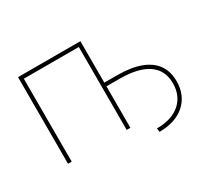

<svg xmlns="http://www.w3.org/2000/svg" viewBox="-127 -725 1095 1016"><g transform="rotate(-30 420.5 -216.5)"><path d="M583 95.7 580.1 73.2Q672.9 72.8 722.9 27.8Q772.9 -17.1 772.9 -91.8Q772.9 -144.5 746.8 -180.4Q720.7 -216.3 668.7 -234.9Q616.7 -253.4 538.6 -253.4H452.1V-275.9H538.6Q623 -275.9 680.4 -254.4Q737.8 -232.9 766.6 -191.9Q795.4 -150.9 795.4 -91.3Q795.4 -48.8 780.8 -14.4Q766.1 20 738.5 44.7Q710.9 69.3 671.6 82.5Q632.3 95.7 583 95.7ZM460 -529.3V0H437.5V-506.8H101.6V0H79.1V-529.3Z"/></g></svg>

Font: Inter 24pt Thin
Style: Regular
Weight: 250
Designer: Rasmus Andersson
Foundry: rsms
Version: Version 4.001;git-66647c0bb